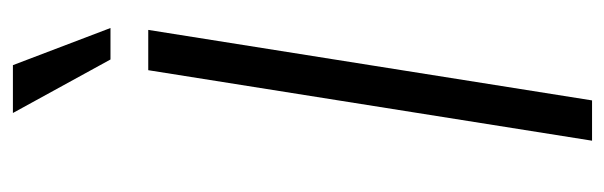

<svg xmlns="http://www.w3.org/2000/svg" viewBox="-348 -612 960 305"><g transform="rotate(-90 132.5 -460.0)"><path d="M61 0 173 -705H237L125 0ZM190 -765 105 -920H181L240 -765Z"/></g></svg>

Font: Nunito Sans 7pt Condensed Light
Style: Italic
Weight: 300
Width: 3
Italic angle: -9°
Designer: Vernon Adams
Foundry: Vernon Adams
Version: Version 3.101;gftools[0.9.27]